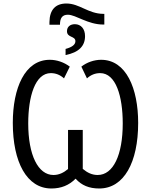

<svg xmlns="http://www.w3.org/2000/svg" viewBox="-20 -1065 860 1095"><path d="M262 -939V-924H322C322 -962 335 -981 367 -981C413 -981 480 -925 569 -925H575V-986H568C483 -987 433 -1045 359 -1045C298 -1045 263 -1011 262 -939ZM354 -786V-751C429 -766 465 -802 465 -859C465 -900 442 -927 407 -927C380 -927 362 -912 362 -887C362 -849 410 -861 410 -830C410 -811 392 -796 354 -786ZM273 10C328 10 374 -8 411 -46C445 -8 488 10 546 10C687 10 768 -139 768 -364C768 -560 700 -724 557 -724C517 -724 476 -710 444 -685L476 -618C498 -638 523 -648 551 -648C641 -648 680 -516 680 -361C680 -181 626 -67 537 -67C505 -67 478 -80 452 -102V-324H368V-101C343 -80 316 -67 285 -67C197 -67 141 -181 141 -361C141 -514 180 -648 270 -648C298 -648 323 -638 345 -618L378 -685C345 -710 304 -724 264 -724C121 -724 53 -562 53 -364C53 -140 133 10 273 10Z"/></svg>

Font: Noto Sans Condensed
Style: Regular
Weight: 400
Width: 3
Designer: Monotype Design Team
Foundry: Monotype Imaging Inc.
Version: Version 2.013